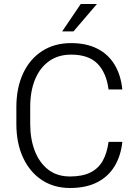

<svg xmlns="http://www.w3.org/2000/svg" viewBox="-20 -938 690 968"><path d="M596.7 -222.7Q589.4 -152.3 557.6 -99.9Q525.9 -47.4 469.7 -18.8Q413.6 9.8 333 9.8Q251.5 9.8 190.7 -30.5Q129.9 -70.8 96.2 -143.6Q62.5 -216.3 62.5 -313V-397.5Q62.5 -494.6 96.2 -567.4Q129.9 -640.1 192.1 -680.4Q254.4 -720.7 338.4 -720.7Q415.5 -720.7 470.7 -692.6Q525.9 -664.6 557.6 -612.1Q589.4 -559.6 596.7 -486.8H527.3Q516.6 -570.3 471.9 -616.5Q427.2 -662.6 338.4 -662.6Q273.4 -662.6 227.3 -629.6Q181.2 -596.7 156.7 -537.4Q132.3 -478 132.3 -398.4V-313Q132.3 -237.3 155.5 -177.2Q178.7 -117.2 223.1 -82.8Q267.6 -48.3 333 -48.3Q395 -48.3 435.3 -68.1Q475.6 -87.9 497.6 -126.7Q519.5 -165.5 527.3 -222.7ZM387.2 -918H468.8L350.6 -779.8H293.5Z"/></svg>

Font: Heebo Light
Style: Regular
Weight: 300
Designer: Oded Ezer
Foundry: Ezer Type House
Version: Version 3.100